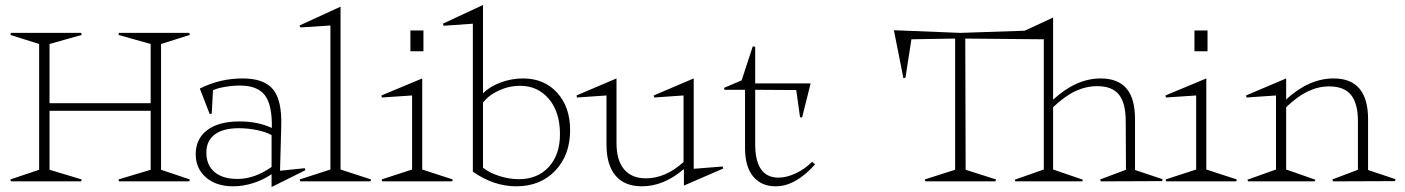

<svg xmlns="http://www.w3.org/2000/svg" viewBox="-20 -733 5677 776"><path d="M180.2 -46.9 310.1 -7.8 308.1 0H23.9L22 -7.8L138.2 -46.9V-555.2L22 -591.8L23.9 -600.1H308.1L310.1 -591.8L180.2 -555.2V-315.9H588.9V-555.2L459 -591.8L460.9 -600.1H745.1L747.1 -591.8L630.9 -555.2V-46.9L747.1 -7.8L745.1 0H460.9L459 -7.8L588.9 -46.9V-285.2H180.2Z M771 -109.9Q771 -171.4 817.1 -206.8Q863.3 -242.2 947.8 -242.2Q1022.5 -242.2 1078.6 -215.8Q1080.6 -308.1 1050.8 -347.7Q1021 -387.2 949.7 -387.2Q919.9 -387.2 888.9 -381.8Q857.9 -376.5 840.8 -368.2L835.9 -273.9L827.6 -272L787.6 -375Q868.2 -416 960.9 -416Q1047.4 -416 1083.7 -371.6Q1120.1 -327.1 1116.7 -222.2L1111.8 -43L1211.9 -53.2L1213.9 -44.9L1077.6 22.9V-28.8Q1043.9 -5.9 1002.9 7.1Q961.9 20 922.9 20Q853.5 20 812.3 -16.1Q771 -52.2 771 -109.9ZM814 -116.2Q814 -65.9 846.9 -37.8Q879.9 -9.8 939.9 -9.8Q1008.8 -9.8 1077.6 -58.1V-187Q1056.6 -199.2 1020 -207Q983.4 -214.8 944.8 -214.8Q881.3 -214.8 847.7 -189.2Q814 -163.6 814 -116.2Z M1194.3 -622.1 1190.4 -629.9 1356.4 -706.1V-47.9L1479.5 -7.8L1477.5 0H1193.4L1191.4 -7.8L1315.4 -47.9V-629.9Z M1686.5 -47.9 1809.6 -7.8 1807.6 0H1524.4L1522.5 -7.8L1645.5 -47.9V-347.2L1523.4 -338.9L1521.5 -347.2L1686.5 -416ZM1638.7 -525.9V-609.9H1691.4V-525.9Z M1932.1 -55.2Q1958.5 -34.2 1998.3 -21.5Q2038.1 -8.8 2077.1 -8.8Q2152.3 -8.8 2197.8 -58.1Q2243.2 -107.4 2243.2 -190.9Q2243.2 -279.8 2198.5 -333Q2153.8 -386.2 2082 -386.2Q2037.1 -386.2 1995.6 -366.9Q1954.1 -347.7 1932.1 -317.9ZM1770 -637.2 1932.1 -712.9V-356Q1960.4 -383.8 2004.2 -399.9Q2047.9 -416 2094.2 -416Q2179.2 -416 2231.7 -358.4Q2284.2 -300.8 2284.2 -207Q2284.2 -106 2223.9 -43Q2163.6 20 2066.9 20Q1975.6 20 1891.1 -39.1V-637.2L1772.9 -628.9Z M2310.1 -347.2 2471.7 -416V-154.8Q2471.7 -85.4 2502.2 -48.8Q2532.7 -12.2 2590.8 -12.2Q2669.4 -12.2 2742.7 -78.1V-347.2L2624 -338.9L2622.1 -347.2L2783.7 -416V-50.8L2900.9 -60.1L2902.8 -51.8L2744.1 17.1V-49.8Q2662.6 20 2574.7 20Q2504.4 20 2467.8 -23.2Q2431.2 -66.4 2431.2 -148.9V-347.2L2312 -338.9Z M2906.2 -377.9 2977.5 -408.2 3022.5 -545.9 3032.2 -543.9V-396H3256.3L3221.7 -257.8L3213.4 -259.8L3198.2 -369.1L3032.2 -370.1V-150.9Q3032.2 -15.1 3126.5 -15.1Q3158.7 -15.1 3195.3 -32Q3231.9 -48.8 3262.2 -79.1L3274.4 -68.8Q3195.3 20 3115.2 20Q3057.1 20 3024.2 -19.5Q2991.2 -59.1 2991.2 -134.8V-370.1H2908.2Z M3592.8 -610.8 3861.3 -600.1 4121.6 -608.9 4236.3 -662.1V-330.1Q4329.6 -416 4428.7 -416Q4497.1 -416 4532.2 -376.2Q4567.4 -336.4 4567.4 -250V-45.9L4678.7 -8.8L4676.8 -1L4428.7 0L4426.8 -7.8L4530.8 -46.9L4529.8 -243.2Q4529.8 -316.9 4502.2 -350.8Q4474.6 -384.8 4414.6 -384.8Q4370.1 -384.8 4327.1 -365Q4284.2 -345.2 4236.3 -299.8V-47.9L4356.4 -6.8L4354.5 0H4083.5L4081.5 -6.8L4198.7 -47.9V-574.2L3881.3 -577.1L3882.8 -46.9L4005.4 -7.8L4003.4 0H3719.7L3717.8 -7.8L3840.3 -46.9V-577.1L3663.6 -574.2L3639.6 -418.9L3631.3 -417Z M4855.5 -47.9 4978.5 -7.8 4976.6 0H4693.4L4691.4 -7.8L4814.5 -47.9V-347.2L4692.4 -338.9L4690.4 -347.2L4855.5 -416ZM4807.6 -525.9V-609.9H4860.4V-525.9Z M5018.1 -338.9 5016.1 -347.2 5178.2 -416V-331.1Q5270.5 -416 5370.1 -416Q5509.3 -416 5509.3 -251V-45.9L5620.1 -8.8L5618.2 -1L5367.2 0L5365.2 -7.8L5468.3 -46.9V-243.2Q5468.3 -315.4 5440.2 -349.6Q5412.1 -383.8 5352.1 -383.8Q5308.1 -383.8 5266.1 -363.8Q5224.1 -343.8 5178.2 -299.8V-47.9L5295.9 -6.8L5293.9 0H5023.9L5022 -6.8L5137.2 -47.9V-347.2Z"/></svg>

Font: Halibut Thin
Style: Regular
Weight: 250
Designer: Matteo Maggi
Foundry: Collletttivo
Version: Version 3.080 | FøM Fix